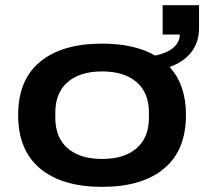

<svg xmlns="http://www.w3.org/2000/svg" viewBox="-20 -707 786 739"><path d="M373 -539.1Q497.6 -539.1 577.1 -493.2Q622.6 -502.4 647.2 -523.4Q671.9 -544.4 671.9 -574.2H606V-687H746.1V-599.1Q746.1 -544.9 716.8 -506.8Q687.5 -468.8 632.8 -449.2Q695.8 -380.4 695.8 -264.2Q695.8 -128.4 611.3 -58.1Q526.9 12.2 373 12.2Q219.2 12.2 134.5 -58.3Q49.8 -128.9 49.8 -264.2Q49.8 -399.4 134.3 -469.2Q218.8 -539.1 373 -539.1ZM553.2 -253.9V-273.9Q553.2 -350.1 505.6 -391.1Q458 -432.1 373 -432.1Q288.1 -432.1 240.5 -391.1Q192.9 -350.1 192.9 -273.9V-253.9Q192.9 -177.2 240.5 -136.2Q288.1 -95.2 373 -95.2Q458 -95.2 505.6 -136.2Q553.2 -177.2 553.2 -253.9Z"/></svg>

Font: Archivo Expanded SemiBold
Style: Regular
Weight: 600
Width: 7
Designer: Hector Gatti
Foundry: Omnibus-Type
Version: Version 2.001